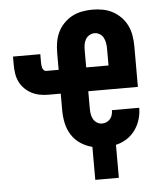

<svg xmlns="http://www.w3.org/2000/svg" viewBox="-50 -586 651 771"><g transform="rotate(-5 275.0 -201.0)"><path d="M398 140H303V7Q278 1 256 -13.5Q234 -28 220 -50Q206 -72 200.5 -97.5Q195 -123 195 -149V-217H144Q127 -217 109.5 -220.5Q92 -224 77 -232Q62 -240 49.5 -252.5Q37 -265 29.5 -281Q22 -297 19.5 -314Q17 -331 17 -348V-382H127V-348Q127 -343 127.5 -337.5Q128 -332 129.5 -327Q131 -322 135 -317.5Q139 -313 144 -313H195V-381Q195 -403 198.5 -424Q202 -445 211 -464Q220 -483 235 -498.5Q250 -514 268.5 -524Q287 -534 308.5 -538Q330 -542 351 -542Q372 -542 393 -538Q414 -534 432.5 -524Q451 -514 466 -498.5Q481 -483 490 -464Q499 -445 502.5 -424Q506 -403 506 -381V-217H306V-149Q306 -137 307.5 -126Q309 -115 314.5 -105Q320 -95 329.5 -89Q339 -83 350 -83Q360 -83 368.5 -87Q377 -91 383 -98Q389 -105 391.5 -114.5Q394 -124 394 -133H504Q504 -109 497 -86Q490 -63 476 -43.5Q462 -24 441.5 -11Q421 2 398 7ZM396 -313V-381Q396 -393 394 -404Q392 -415 387 -425Q382 -435 372 -441Q362 -447 351 -447Q340 -447 330 -441Q320 -435 314.5 -425Q309 -415 307.5 -404Q306 -393 306 -381V-313Z"/></g></svg>

Font: Lode
Style: Bold
Weight: 700
Monospace: yes
Designer: Belleve Invis
Foundry: Belleve Invis
Version: Version 29.2.0; ttfautohint (v1.8.3)